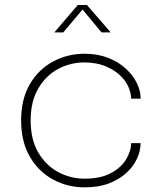

<svg xmlns="http://www.w3.org/2000/svg" viewBox="-20 -758 662 786"><path d="M326 9Q257 9 197.5 -23Q138 -55 102.2 -116.5Q66.5 -178 66.5 -265Q66.5 -352.5 102.2 -413.5Q138 -474.5 197.5 -506.2Q257 -538 326 -538Q380 -538 422.5 -521.2Q465 -504.5 494.5 -477.5Q524 -450.5 539.8 -418.8Q555.5 -387 555.5 -357.5Q555.5 -357 555.5 -356Q555.5 -355 555.5 -354H517Q517 -356.5 516.8 -359.8Q516.5 -363 516 -366Q510.5 -405 484.5 -435.8Q458.5 -466.5 417.5 -484.5Q376.5 -502.5 326 -502.5Q268.5 -502.5 218.2 -475.8Q168 -449 136.8 -396Q105.5 -343 105.5 -265Q105.5 -187 136.5 -134Q167.5 -81 218 -53.8Q268.5 -26.5 326 -26.5Q390.5 -26.5 432.5 -48.5Q474.5 -70.5 495.2 -104Q516 -137.5 517 -172H555.5Q555.5 -140.5 541 -108.8Q526.5 -77 497.5 -50.2Q468.5 -23.5 425.8 -7.2Q383 9 326 9ZM202.5 -625.5 298.5 -737.5H336L433 -625.5H395.5L310.5 -728H325.5L239 -625.5Z"/></svg>

Font: Epilogue ExtraLight
Style: Regular
Weight: 250
Designer: Tyler Finck
Foundry: Etcetera Type Co
Version: Version 2.112